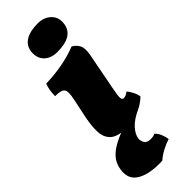

<svg xmlns="http://www.w3.org/2000/svg" viewBox="-301 -683 948 948"><g transform="rotate(-45 173.0 -208.5)"><path d="M164 9Q107 9 81.5 -14Q56 -37 54 -77.5Q52 -118 63 -172L82 -262Q90 -298 89.5 -317.5Q89 -337 75.5 -344Q62 -351 30 -351Q30 -369 33 -389.5Q36 -410 43 -426Q164 -429 261 -467Q283 -455 293.5 -434Q304 -413 296 -371L260 -184Q250 -133 251 -118.5Q252 -104 263 -104Q269 -104 277 -107Q285 -110 295 -118Q305 -108 315 -88.5Q325 -69 327 -52Q294 -20 251 -5.5Q208 9 164 9ZM193 -497Q148 -497 123 -522Q98 -547 102 -589Q106 -627 137.5 -646.5Q169 -666 223 -666Q266 -666 293 -640Q320 -614 314 -572Q304 -497 193 -497ZM215 -18 276 -16Q227 6 202 33Q177 60 173 86Q171 102 179.5 117.5Q188 133 216 133Q224 133 232 131.5Q240 130 245 126Q259 139 267 159Q275 179 277 195Q251 203 224 217.5Q197 232 180 248Q173 249 168.5 249Q164 249 157 249Q77 249 34 219.5Q-9 190 4 126Q7 109 16.5 91Q26 73 47.5 54.5Q69 36 109 17.5Q149 -1 215 -18Z"/></g></svg>

Font: Vollkorn Black
Style: Italic
Weight: 900
Italic angle: -11°
Designer: Friedrich Althausen
Foundry: Friedrich Althausen
Version: Version 5.000; ttfautohint (v1.8.3)